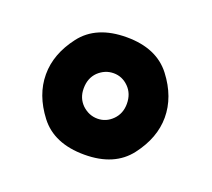

<svg xmlns="http://www.w3.org/2000/svg" viewBox="-66 -836 518 470"><g transform="rotate(20 192.5 -601.0)"><path d="M37.1 -600.6Q37.1 -547.9 75.2 -498Q113.3 -448.2 192.4 -448.2Q270.5 -448.2 308.6 -498Q346.7 -547.9 346.7 -600.6Q346.7 -654.3 308.6 -704.1Q270.5 -753.9 192.4 -753.9Q113.3 -753.9 75.2 -704.1Q37.1 -654.3 37.1 -601.6Q37.1 -601.6 37.1 -600.6ZM135.7 -600.6Q135.7 -627 152.3 -643.6Q169.9 -660.2 192.4 -660.2Q214.8 -660.2 231.4 -643.6Q248 -627 248 -600.6Q248 -575.2 231.4 -558.6Q214.8 -542 192.4 -542Q169.9 -542 152.3 -558.6Q135.7 -575.2 135.7 -599.6Q135.7 -600.6 135.7 -600.6Z"/></g></svg>

Font: Avakin
Style: Bold
Weight: 700
Designer: Herb Lubalin, Tom Carnase, Ed Benguiat, Adobe Type Staff
Version: Version 1.0